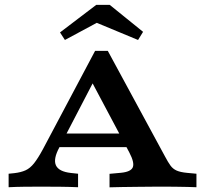

<svg xmlns="http://www.w3.org/2000/svg" viewBox="-20 -784 867 804"><path d="M228.5 -166.8Q202.2 -118.1 214.2 -91.7Q226.3 -65.3 277.1 -59.7L306.9 -56.5V0Q270.6 -1.6 230.7 -2Q190.8 -2.4 150.5 -2.4Q115.8 -2.4 81.1 -2Q46.4 -1.6 16.1 0V-56.5L39.5 -58.9Q67.7 -62.1 86.9 -70.8Q106 -79.4 122.6 -100.3Q139.2 -121.3 159.5 -158.8L378.2 -571H431.4L671.3 -128.2Q683.9 -104.3 694.1 -90.4Q704.2 -76.6 719.8 -69.7Q735.3 -62.8 763.8 -60.1L802.6 -56.5V0Q788.8 -0.8 765.7 -1.2Q742.7 -1.6 718 -2Q693.2 -2.4 674.3 -2.4H670.2H672.1Q648.2 -2.4 617.5 -2.2Q586.7 -2 553.9 -1.6Q521.1 -1.2 491.2 -0.8Q461.3 -0.4 438.7 0.4V-56.1L486.7 -60.5Q528.2 -64.5 536.1 -83.6Q543.9 -102.7 521.8 -145L356.8 -455.6L378.5 -455.2ZM204.7 -168 233 -224.8H527.1L554.1 -168ZM251.8 -616.6 231.3 -648.2 383 -763.6H439.5L579.1 -650.7L558.1 -616.6L343.4 -705.8L422.6 -708.5Z"/></svg>

Font: Playfair 5pt SemiExpanded Light
Style: Regular
Weight: 300
Width: 6
Designer: Claus Eggers Sørensen
Foundry: Claus Eggers Sørensen
Version: Version 2.203